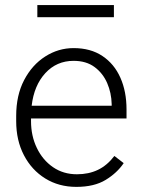

<svg xmlns="http://www.w3.org/2000/svg" viewBox="-20 -728 557 758"><path d="M281.2 9.8Q212.4 9.8 158.7 -23.4Q105 -56.6 74.5 -115.2Q43.9 -173.8 43.9 -249.5V-270.5Q43.9 -352.1 75.4 -412.1Q106.9 -472.2 158.7 -505.1Q210.4 -538.1 270.5 -538.1Q337.9 -538.1 384.5 -506.8Q431.2 -475.6 455.3 -421.1Q479.5 -366.7 479.5 -295.9V-260.3H102.5V-249.5Q102.5 -191.4 125.5 -143.8Q148.4 -96.2 189.2 -68.1Q230 -40 283.7 -40Q330.1 -40 366.5 -57.4Q402.8 -74.7 431.6 -112.3L468.3 -84Q442.4 -45.4 397.2 -17.8Q352.1 9.8 281.2 9.8ZM270.5 -487.8Q203.6 -487.8 158.9 -439.2Q114.3 -390.6 105 -310.5H420.9V-316.9Q419.9 -361.3 403.1 -400.1Q386.2 -439 353.3 -463.4Q320.3 -487.8 270.5 -487.8ZM429.7 -708V-660.2H127.4V-708Z"/></svg>

Font: Vazirmatn RD UI FD ExtraLight
Style: Regular
Weight: 200
Designer: Saber Rastikerdar
Foundry: Saber Rastikerdar
Version: Version 33.003